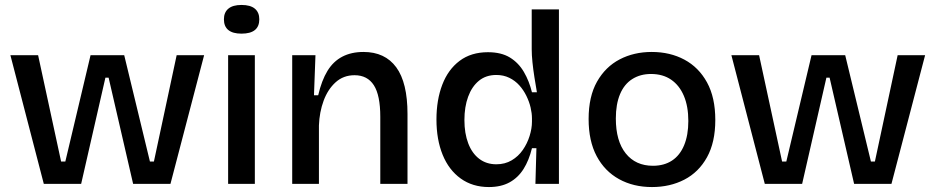

<svg xmlns="http://www.w3.org/2000/svg" viewBox="-20 -743 3781 776"><path d="M157 0 22 -520H134L227 -90H244L346 -520H482L586 -90H602L694 -520H805L669 0H518L419 -429H406L308 0Z M902 0V-520H1010V0ZM956 -607Q921 -607 903 -621.5Q885 -636 885 -665Q885 -693 903 -708Q921 -723 956 -723Q992 -723 1010 -708Q1028 -693 1028 -665Q1028 -636 1010 -621.5Q992 -607 956 -607Z M1161 0V-320V-520H1255L1249 -358H1266Q1280 -418 1303.5 -456.5Q1327 -495 1363.5 -514Q1400 -533 1449 -533Q1536 -533 1581.5 -471Q1627 -409 1627 -282V0H1517V-271Q1517 -358 1491 -398.5Q1465 -439 1413 -439Q1368 -439 1336.5 -410.5Q1305 -382 1288 -336Q1271 -290 1269 -236V0Z M1956 13Q1890 13 1842 -21.5Q1794 -56 1769 -117.5Q1744 -179 1744 -260Q1744 -339 1767.5 -400.5Q1791 -462 1837.5 -497Q1884 -532 1952 -532Q2006 -532 2041 -510.5Q2076 -489 2097.5 -452Q2119 -415 2130 -370H2150Q2145 -399 2140 -430.5Q2135 -462 2132 -491.5Q2129 -521 2129 -544V-705H2239V-256V0H2144L2148 -144H2130Q2118 -95 2096 -60Q2074 -25 2039.5 -6Q2005 13 1956 13ZM1986 -79Q2021 -79 2048 -95Q2075 -111 2093 -137Q2111 -163 2120.5 -193.5Q2130 -224 2130 -251V-265Q2130 -285 2124.5 -308.5Q2119 -332 2107.5 -355.5Q2096 -379 2079 -398Q2062 -417 2038.5 -428.5Q2015 -440 1986 -440Q1944 -440 1915.5 -416.5Q1887 -393 1872 -352Q1857 -311 1857 -258Q1857 -204 1872.5 -163.5Q1888 -123 1917 -101Q1946 -79 1986 -79Z M2615 13Q2540 13 2482 -19Q2424 -51 2391.5 -112Q2359 -173 2359 -262Q2359 -353 2393 -413Q2427 -473 2484.5 -503Q2542 -533 2614 -533Q2688 -533 2746 -502Q2804 -471 2837.5 -410Q2871 -349 2871 -258Q2871 -168 2837.5 -107.5Q2804 -47 2746 -17Q2688 13 2615 13ZM2619 -73Q2664 -73 2696 -94Q2728 -115 2745 -156Q2762 -197 2762 -254Q2762 -313 2744 -355.5Q2726 -398 2692.5 -421Q2659 -444 2611 -444Q2568 -444 2535.5 -423.5Q2503 -403 2486 -362.5Q2469 -322 2469 -264Q2469 -173 2509 -123Q2549 -73 2619 -73Z M3071 0 2936 -520H3048L3141 -90H3158L3260 -520H3396L3500 -90H3516L3608 -520H3719L3583 0H3432L3333 -429H3320L3222 0Z"/></svg>

Font: Bricolage Grotesque 96pt ExtraBold Medium
Style: Regular
Weight: 500
Version: Version 1.001;gftools[0.9.33.dev8+g029e19f]